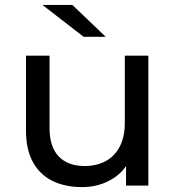

<svg xmlns="http://www.w3.org/2000/svg" viewBox="-20 -757 717 783"><path d="M314 6Q246 6 194.5 -19Q143 -44 114.5 -95.5Q86 -147 86 -225V-530H182V-236Q182 -158 219.5 -119Q257 -80 325 -80Q375 -80 412 -100.5Q449 -121 469 -160.5Q489 -200 489 -256V-530H585V0H494V-143L509 -105Q483 -52 431 -23Q379 6 314 6ZM321 -607 153 -737H275L411 -607Z"/></svg>

Font: MOST Montserrat Medium
Style: Regular
Weight: 500
Designer: Julieta Ulanovsky
Foundry: Julieta Ulanovsky
Version: Version 8.000;March 11, 2024;FontCreator 15.0.0.2926 64-bit